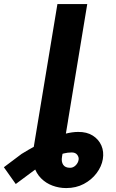

<svg xmlns="http://www.w3.org/2000/svg" viewBox="-180 -748 589 972"><path d="M13.3 -137.9H164.6L134 45.3Q129.5 70.3 139.7 85.9Q149.9 101.6 174.8 101.4Q190.4 101.6 203 89.2Q215.6 76.8 218 60.5Q220 47.9 211.1 35.8Q202.1 23.8 183 23.8Q142.4 23.8 103.5 43.8Q64.6 63.8 13.5 99L-100.2 183.6L-160.4 98.6L-70.7 31.2Q-37 10.2 0.4 -9.8Q37.8 -29.7 75.9 -45.7Q114 -61.6 149.9 -70.8Q185.8 -80.1 215.6 -80.1Q259.7 -80.6 289.7 -61.5Q319.7 -42.5 333.3 -11.2Q346.8 20 340.6 57.6Q334.4 94.8 309.1 128.5Q283.9 162.2 244.3 183.2Q204.8 204.1 155.1 204.1Q119 204.1 85.9 191.8Q52.7 179.6 28 154.8Q3.3 130 -7.9 93.1Q-19.1 56.2 -10.9 6.8ZM261.7 -727.5 141.6 0H-9.8L110.7 -727.5Z"/></svg>

Font: Inter Tight
Style: Italic
Weight: 400
Italic angle: -9.39999°
Designer: Rasmus Andersson
Foundry: rsms
Version: Version 3.002